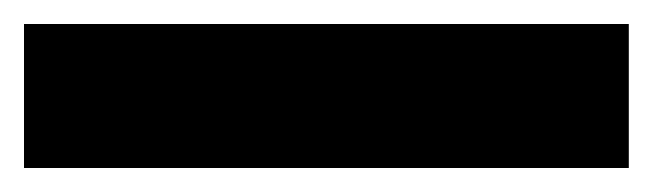

<svg xmlns="http://www.w3.org/2000/svg" viewBox="-22 45 544 160"><path d="M502 185H-2V65H502Z"/></svg>

Font: Noto Sans Khmer UI ExtraCondensed Black
Style: Regular
Weight: 900
Width: 2
Designer: Danh Hong and the Monotype Design Team
Foundry: Monotype Imaging Inc.
Version: Version 2.002; ttfautohint (v1.8.4.7-5d5b)